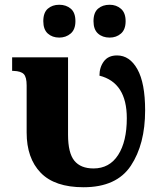

<svg xmlns="http://www.w3.org/2000/svg" viewBox="-20 -777 689 807"><path d="M92 -220V-418Q92 -453 80 -465.5Q68 -478 37 -479H31V-536H266V-211Q266 -134 292.5 -101.5Q319 -69 373 -69Q440 -69 476.5 -125.5Q513 -182 513 -280Q513 -430 398 -459Q398 -494 416.5 -519Q435 -544 472 -544Q525 -544 557.5 -486Q590 -428 590 -313Q590 -171 530 -80.5Q470 10 331 10Q210 10 151 -51Q92 -112 92 -220ZM162 -688Q162 -724 181 -740.5Q200 -757 229 -757Q258 -757 277.5 -740.5Q297 -724 297 -688Q297 -653 277 -636Q257 -619 229 -619Q200 -619 181 -636Q162 -653 162 -688ZM373 -688Q373 -724 392 -740.5Q411 -757 441 -757Q469 -757 488.5 -740Q508 -723 508 -688Q508 -653 488.5 -636Q469 -619 441 -619Q411 -619 392 -636Q373 -653 373 -688Z"/></svg>

Font: Noto Serif ExtraBold
Style: Regular
Weight: 800
Designer: Monotype Design Team
Foundry: Monotype Imaging Inc.
Version: Version 1.001